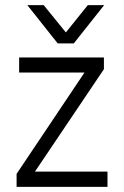

<svg xmlns="http://www.w3.org/2000/svg" viewBox="-20 -732 486 752"><path d="M387 -507V-461L117 -60H401V0H45V-51L311 -448H55V-507ZM206 -562H269L388 -712H324L238 -605L151 -712H87Z"/></svg>

Font: Hind Variable Light
Style: Regular
Weight: 300
Designer: Manushi Parikh, Satya Rajpurohit
Foundry: Indian Type Foundry
Version: Version 3.000